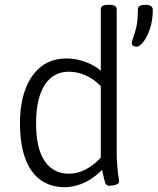

<svg xmlns="http://www.w3.org/2000/svg" viewBox="-20 -772 655 798"><path d="M249 6Q190 6 148 -24.5Q106 -55 84.5 -114.5Q63 -174 63 -260Q63 -342 86 -402.5Q109 -463 152 -496Q195 -529 256 -529Q295 -529 333 -515.5Q371 -502 399 -478V-734Q399 -743 406.5 -747.5Q414 -752 430 -752H435Q450 -752 457.5 -747.5Q465 -743 465 -734V-150Q465 -108 467.5 -80.5Q470 -53 472.5 -38Q475 -23 475 -17Q475 -13 471 -9.5Q467 -6 461 -4Q455 -2 448 -1Q441 0 435 0Q426 0 421.5 -5Q417 -10 413.5 -25Q410 -40 404 -66Q382 -43 355.5 -26.5Q329 -10 301.5 -2Q274 6 249 6ZM266 -50Q303 -50 337.5 -68.5Q372 -87 399 -117V-414Q370 -444 335.5 -459Q301 -474 266 -474Q201 -474 165.5 -418.5Q130 -363 130 -260Q130 -154 166 -102Q202 -50 266 -50ZM548 -578Q541 -578 534.5 -581Q528 -584 528 -592Q528 -602 534.5 -618Q541 -634 547 -661.5Q553 -689 553 -731Q553 -742 560.5 -747Q568 -752 584 -752Q615 -752 615 -731Q615 -687 603 -652Q591 -617 575.5 -597.5Q560 -578 548 -578Z"/></svg>

Font: Asap Light
Style: Regular
Weight: 300
Designer: Pablo Cosgaya
Foundry: Omnibus-Type
Version: Version 3.001